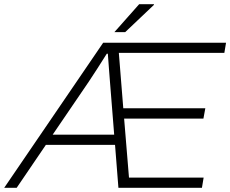

<svg xmlns="http://www.w3.org/2000/svg" viewBox="-57 -888 1089 908"><path d="M484 -736H535L671 -865V-868H601ZM-37 0H22L160 -203H487L503 0H898L906 -48H553L530 -327H905L914 -376H526L505 -638H1004L1012 -686H431ZM192 -251 363 -502C382 -530 423 -594 448 -634H453C456 -597 460 -535 463 -502L483 -251Z"/></svg>

Font: Archivo Thin
Style: Italic
Weight: 100
Italic angle: -10°
Designer: Hector Gatti
Foundry: Omnibus-Type
Version: Version 2.001